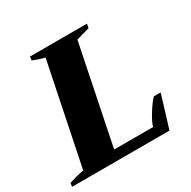

<svg xmlns="http://www.w3.org/2000/svg" viewBox="-179 -852 1000 1004"><g transform="rotate(-30 320.5 -350.0)"><path d="M-20 -22Q26 -37 70 -45L195 -655Q160 -663 124 -678L127 -700H471L466 -675L386 -653L265 -59H500Q508 -88 536.5 -133Q565 -178 584 -196H625L565 0H-23Z"/></g></svg>

Font: Trirong Black
Style: Italic
Weight: 900
Italic angle: -12°
Designer: Katatrad Team
Foundry: CadsonDemak
Version: Version 1.001